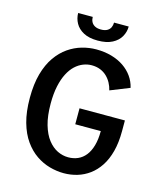

<svg xmlns="http://www.w3.org/2000/svg" viewBox="-128 -969 907 1075"><g transform="rotate(15 325.0 -432.0)"><path d="M343.5 11Q303 11 261.5 -0.5Q220 -12 182.5 -37.5Q145 -63 115.2 -104.8Q85.5 -146.5 68.5 -206.8Q51.5 -267 51.5 -348Q51.5 -428 68.2 -487.8Q85 -547.5 114.2 -589.2Q143.5 -631 180.8 -656.8Q218 -682.5 259.2 -694.2Q300.5 -706 341.5 -706Q389.5 -706 430 -694.5Q470.5 -683 501.8 -661.8Q533 -640.5 553.5 -611.5Q574 -582.5 582 -547.5L470.5 -503Q465.5 -524.5 455 -544.2Q444.5 -564 428.2 -579.8Q412 -595.5 389.8 -604.5Q367.5 -613.5 339.5 -613.5Q315 -613.5 290.8 -604Q266.5 -594.5 245.2 -574.8Q224 -555 207.8 -523.8Q191.5 -492.5 182 -448.8Q172.5 -405 172.5 -348Q172.5 -276 187.2 -225Q202 -174 226.8 -142.5Q251.5 -111 282 -96.2Q312.5 -81.5 344.5 -81.5Q375.5 -81.5 400.8 -92.8Q426 -104 444.5 -127.2Q463 -150.5 473.2 -186.2Q483.5 -222 483.5 -270.5H335.5V-363H598.5V-301.5Q598.5 -234.5 585 -183.2Q571.5 -132 547.2 -95.2Q523 -58.5 491 -35Q459 -11.5 421.2 -0.2Q383.5 11 343.5 11ZM335.5 -755.5Q284.5 -755.5 252.5 -772.8Q220.5 -790 205.2 -817.8Q190 -845.5 190 -876.5H274.5Q274.5 -861 280.8 -848.2Q287 -835.5 300.8 -827.8Q314.5 -820 336.5 -820Q359 -820 372.5 -827.8Q386 -835.5 392 -848.2Q398 -861 398 -876.5H483Q483 -845.5 467.5 -817.8Q452 -790 419.2 -772.8Q386.5 -755.5 335.5 -755.5Z"/></g></svg>

Font: Trispace Thin Medium
Style: Regular
Weight: 500
Version: Version 1.210